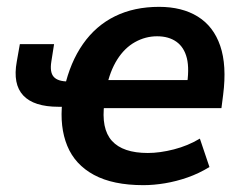

<svg xmlns="http://www.w3.org/2000/svg" viewBox="-20 -531 712 561"><path d="M399 10Q310 10 254.5 -20Q199 -50 176.5 -105Q154 -160 162 -233L172 -219H151Q79 -219 48 -252Q17 -285 29 -351L38 -402H138L130 -351Q125 -320 137 -306.5Q149 -293 179 -293H198L168 -273Q185 -349 222.5 -402.5Q260 -456 316 -483.5Q372 -511 445 -511Q512 -511 558 -482.5Q604 -454 623.5 -397Q643 -340 632 -254L627 -215H267L285 -230Q275 -155 307 -119.5Q339 -84 412 -84Q447 -84 488 -94.5Q529 -105 564 -126L592 -43Q561 -24 528 -12.5Q495 -1 462 4.5Q429 10 399 10ZM439 -425Q405 -425 374.5 -408Q344 -391 322.5 -357Q301 -323 291 -274L282 -297H543L525 -275Q534 -329 526 -361Q518 -393 495.5 -409Q473 -425 439 -425Z"/></svg>

Font: Nunito Sans 7pt SemiCondensed
Style: Bold Italic
Weight: 700
Width: 4
Italic angle: -9°
Designer: Vernon Adams
Foundry: Vernon Adams
Version: Version 3.101;gftools[0.9.27]